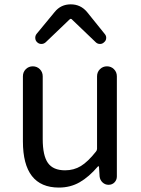

<svg xmlns="http://www.w3.org/2000/svg" viewBox="-20 -847 646 880"><path d="M250 12.7Q85 12.7 85 -199.2V-497.1Q85 -516.6 98.1 -529.8Q111.3 -543 130.4 -543Q149.4 -543 162.6 -529.8Q175.8 -516.6 175.8 -497.1V-210Q175.8 -133.8 199.7 -100.1Q223.6 -66.4 278.3 -66.4Q318.4 -66.4 350.6 -85.9Q382.8 -105.5 419.9 -152.3Q424.8 -158.2 424.8 -165V-497.1Q424.8 -516.6 438 -529.8Q451.2 -543 470.2 -543Q489.3 -543 502.4 -529.8Q515.6 -516.6 515.6 -497.1V-38.1Q515.6 -22.5 504.9 -11.2Q494.1 0 477.5 0Q461.9 0 450.2 -10.7Q438.5 -21.5 436.5 -38.1L433.6 -84Q432.6 -85 431.2 -85Q429.7 -85 428.7 -84Q387.7 -36.1 345.2 -11.7Q302.7 12.7 250 12.7ZM150.4 -653.3Q141.6 -661.1 141.6 -673.8Q141.6 -683.6 147.5 -691.4L230.5 -792Q258.8 -827.1 304.2 -827.1Q349.6 -827.1 378.9 -792L460 -691.4Q466.8 -683.6 466.8 -673.8Q466.8 -661.1 457 -653.3Q449.2 -645.5 438.5 -645.5Q426.8 -645.5 418.9 -653.3L307.6 -759.8Q305.7 -760.7 303.7 -760.7Q301.8 -760.7 300.8 -759.8L189.5 -653.3Q180.7 -645.5 169.9 -645.5Q158.2 -645.5 150.4 -653.3Z"/></svg>

Font: Gen Jyuu Gothic Regular
Style: Regular
Weight: 400
Designer: [Source Han Sans]
Ryoko NISHIZUKA  (kana & ideographs); Paul D. Hunt (Latin, Greek & Cyrillic); Wenlong ZHANG  (bopomofo
Version: Version 1.002.20150607